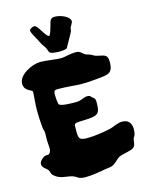

<svg xmlns="http://www.w3.org/2000/svg" viewBox="-134 -976 833 1086"><g transform="rotate(-15 282.5 -433.0)"><path d="M557 -128C555 -122 549 -118 548 -112C543 -95 547 -76 532 -63C517 -49 470 -46 446 -35C426 -26 411 1 384 8C374 11 357 12 344 14C318 19 270 28 229 28C187 28 186 14 162 5C126 -7 86 2 50 -35C46 -39 42 -57 38 -63C25 -81 4 -85 4 -109C4 -126 30 -149 46 -149C48 -149 51 -149 53 -149C70 -149 75 -169 75 -182C75 -196 72 -213 72 -236C72 -247 73 -259 73 -269C73 -285 67 -295 66 -307C63 -337 61 -374 61 -412C61 -447 67 -490 67 -515C67 -531 19 -527 19 -576C19 -628 103 -668 149 -668C188 -668 231 -658 274 -658C291 -658 318 -669 359 -669C385 -669 387 -655 409 -643C416 -639 428 -638 436 -634C445 -630 452 -624 458 -622C503 -607 530 -618 530 -567C530 -495 497 -499 433 -492C405 -489 378 -487 346 -487C308 -487 259 -494 212 -494C187 -494 182 -494 182 -463C182 -441 186 -413 189 -409C201 -396 263 -396 288 -396C318 -396 336 -412 355 -412C376 -412 375 -403 381 -399C396 -388 399 -386 399 -364C399 -290 383 -288 288 -285C253 -284 246 -282 246 -264C246 -203 239 -183 295 -183C338 -183 388 -191 427 -199C459 -206 480 -222 509 -222C544 -222 563 -201 563 -163C563 -152 561 -139 557 -128ZM382 -845C382 -870 333 -894 294 -894C263 -894 266 -870 256 -842C256 -840 244 -799 237 -797C218 -797 189 -872 170 -872C160 -872 140 -864 140 -853C140 -840 163 -805 170 -790C183 -760 194 -749 202 -736C209 -724 208 -709 219 -704C228 -698 254 -697 266 -696C275 -696 307 -697 315 -704C315 -704 344 -756 360 -785C365 -793 364 -804 367 -813C372 -823 382 -835 382 -845Z"/></g></svg>

Font: Freckle Face
Style: Regular
Weight: 400
Designer: Astigmatic (AOETI)
Foundry: Astigmatic (AOETI)
Version: Version 1.000